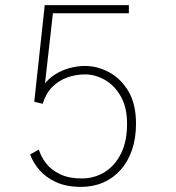

<svg xmlns="http://www.w3.org/2000/svg" viewBox="-20 -720 690 751"><path d="M297 11Q240 11 199.5 -7.5Q159 -26 134 -55.2Q109 -84.5 98 -116L132 -135Q140 -107.5 160 -81.5Q180 -55.5 214.5 -38.8Q249 -22 300 -22Q348.5 -22 388.8 -46.5Q429 -71 453 -118.8Q477 -166.5 477 -236Q477 -300 452.5 -343Q428 -386 390.2 -407.5Q352.5 -429 313 -429Q276.5 -429 243 -417Q209.5 -405 184.2 -379.5Q159 -354 147 -314L127 -331Q133 -362 150.5 -386.5Q168 -411 193.8 -427.8Q219.5 -444.5 250.2 -453.2Q281 -462 313 -462Q360.5 -462 406.2 -437.8Q452 -413.5 482 -363.5Q512 -313.5 512 -236Q512 -179.5 496.5 -134Q481 -88.5 452.2 -56Q423.5 -23.5 384 -6.2Q344.5 11 297 11ZM147 -314 114 -322 155 -700H484V-668H187Z"/></svg>

Font: Trispace Thin Thin
Style: Regular
Weight: 250
Version: Version 1.210